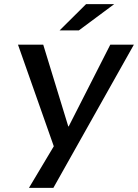

<svg xmlns="http://www.w3.org/2000/svg" viewBox="-20 -700 667 928"><path d="M627 -484H513L312 -89H310L189 -484H67L240 7L120 208H238ZM532 -680H396L268 -553H361Z"/></svg>

Font: Gamestation Extended
Style: Italic
Weight: 400
Width: 7
Designer: Jonas Hecksher
Foundry: Jonas Hecksher, Playtypeª, e-types AS
Version: Version 1.003